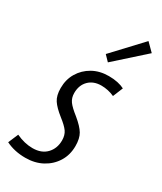

<svg xmlns="http://www.w3.org/2000/svg" viewBox="-218 -849 784 931"><g transform="rotate(30 174.5 -383.5)"><path d="M90 11Q29 11 -19 -13L5 -69Q52 -47 97 -47Q147 -47 175 -76.5Q203 -106 203 -151Q203 -180 189.5 -199.5Q176 -219 141 -246Q103 -276 86.5 -301Q70 -326 70 -368Q70 -416 92.5 -453.5Q115 -491 154 -513Q193 -535 244 -535Q272 -535 294.5 -530Q317 -525 332 -517L309 -461Q292 -469 273 -473Q254 -477 236 -477Q192 -477 165.5 -450.5Q139 -424 139 -380Q139 -353 153 -333.5Q167 -314 203 -286Q243 -253 258 -227.5Q273 -202 273 -160Q273 -110 249 -71.5Q225 -33 184 -11Q143 11 90 11ZM206 -590 177 -620 325 -778 368 -735Z"/></g></svg>

Font: Ubuntu Sans Condensed
Style: Italic
Weight: 400
Width: 3
Italic angle: -13.5°
Designer: Dalton Maag Ltd
Foundry: Dalton Maag Ltd
Version: Version 1.006; ttfautohint (v1.8.4.7-5d5b)